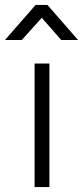

<svg xmlns="http://www.w3.org/2000/svg" viewBox="-39 -757 336 777"><path d="M101 0V-500H161V0ZM-19 -595 105 -737H153L277 -595H209L130 -685L49 -595Z"/></svg>

Font: TitilliumText22L Lt
Style: Thin
Weight: 300
Designer: Campivisivi
Foundry: Campivisivi
Version: 1.000